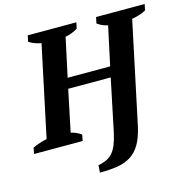

<svg xmlns="http://www.w3.org/2000/svg" viewBox="-151 -822 1132 1156"><g transform="rotate(-15 414.5 -244.5)"><path d="M279 0H-24L-17 -38Q3 -47 26.5 -55Q50 -63 72 -67L192 -633Q169 -637 149 -645Q129 -653 116 -662L124 -700H427L419 -662Q402 -652 382 -644Q362 -636 342 -633L290 -391H555L607 -633Q586 -637 570 -645Q554 -653 542 -662L550 -700H853L845 -662Q826 -651 802.5 -644Q779 -637 757 -633L623 0Q608 68 583.5 109.5Q559 151 523 173.5Q487 196 439 203.5Q391 211 330 211L333 166Q362 160 384 150Q406 140 422.5 121.5Q439 103 451 74Q463 45 473 0L541 -326H276L222 -67Q256 -60 286 -38Z"/></g></svg>

Font: PT Serif
Style: Bold Italic
Weight: 700
Italic angle: -12°
Designer: A.Korolkova, O.Umpeleva, V.Yefimov
Foundry: ParaType Ltd
Version: Version 1.000W OFL